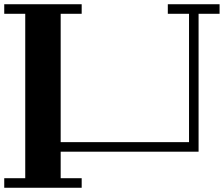

<svg xmlns="http://www.w3.org/2000/svg" viewBox="-59 -715 1055 905"><path d="M976 -695V-650H877V0H227V125H326V170H-39V125H60V-650H-39V-695H326V-650H227V-45H832V-650H732V-695Z"/></svg>

Font: Geostar Fill
Style: Regular
Weight: 400
Designer: Joe Prince
Foundry: Joe Prince
Version: Version 1.002